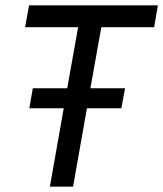

<svg xmlns="http://www.w3.org/2000/svg" viewBox="-20 -700 612 720"><path d="M435 -294H306L254 0H167L219 -294H90L103 -369H232L273 -598H74L89 -680H572L558 -598H360L319 -369H449Z"/></svg>

Font: Inria Sans
Style: Italic
Weight: 400
Italic angle: -10°
Designer: Black Foundry Team
Foundry: Black Foundry
Version: Version 1.2; ttfautohint (v1.8.3)